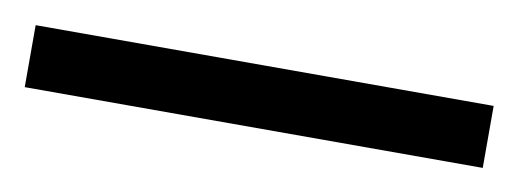

<svg xmlns="http://www.w3.org/2000/svg" viewBox="-30 -880 486 180"><g transform="rotate(10 213.0 -789.5)"><path d="M-5 -760V-819H431V-760Z"/></g></svg>

Font: Noto Serif Myanmar SemiCondensed SemiBold
Style: Regular
Weight: 600
Width: 4
Designer: Ben Mitchell and the Monotype Design Team
Foundry: Monotype Imaging Inc.
Version: Version 2.106; ttfautohint (v1.8.4.7-5d5b)